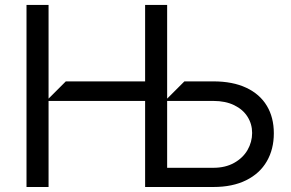

<svg xmlns="http://www.w3.org/2000/svg" viewBox="-20 -747 1163 767"><path d="M832.4 -421.9Q909.4 -421.9 963.6 -396.5Q1017.8 -371.1 1045.8 -324.6Q1073.9 -278.1 1073.9 -214.5Q1073.9 -150.9 1045.8 -102.5Q1017.8 -54 963.4 -27Q909.1 0 832.4 0H559.7V-343.8H174V0H85.9V-727.3H174V-353L242.9 -421.9H559.7V-727.3H647.7V-353L716.6 -421.9ZM832.4 -76.7Q880 -76.7 915.1 -96.2Q950.3 -115.8 968.8 -147.7Q987.2 -179.7 987.2 -215.9Q987.2 -251.4 968.9 -280.5Q950.6 -309.7 915.7 -326.7Q880.7 -343.8 832.4 -343.8H647.7V-76.7Z"/></svg>

Font: Riot Sans
Style: Regular
Weight: 400
Designer: Rasmus Andersson
Foundry: rsms
Version: Version 4.001